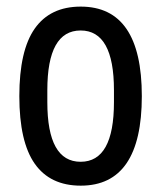

<svg xmlns="http://www.w3.org/2000/svg" viewBox="-20 -555 492 587"><path d="M226.8 -534.8Q413.6 -534.8 413.6 -261.1Q413.6 12.6 226.8 12.6Q133.4 12.6 86.2 -54.5Q39.1 -121.6 39.1 -261.1Q39.1 -400.5 86.2 -467.6Q133.4 -534.8 226.8 -534.8ZM328.4 -279.3Q328.4 -461.8 226.5 -461.8Q124.7 -461.8 124.7 -279.3V-242.8Q124.7 -60.4 226.5 -60.4Q328.4 -60.4 328.4 -242.8Z"/></svg>

Font: Puralecka Narrow
Style: Regular
Weight: 400
Designer: Hector Gatti, Marcela Romero, Pablo Cosgaya and Nicolas Silva
Version: Version 1.004;PS 001.004;hotconv 1.0.70;makeotf.lib2.5.58329